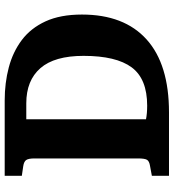

<svg xmlns="http://www.w3.org/2000/svg" viewBox="19 -759 740 818"><g transform="rotate(-90 389.0 -350.0)"><path d="M49 0V-73L92 -81Q111 -84 117 -93.5Q123 -103 123 -132V-573Q123 -598 116.5 -608Q110 -618 90 -621L49 -627V-700H370Q445 -700 511 -682.5Q577 -665 627.5 -627Q678 -589 707 -526Q736 -463 736 -371Q736 -191 630 -95.5Q524 0 319 0ZM348 -93Q462 -93 511 -159Q560 -225 560 -364Q560 -488 507.5 -548Q455 -608 358 -608H290V-98Q314 -93 348 -93Z"/></g></svg>

Font: Literata
Style: Bold
Weight: 700
Designer: Latin by Veronika Burian and Jose Scaglione. Greek by Irene Vlachou. Cyrillic by Vera Evstafieva.
Foundry: TypeTogether
Version: Version 3.103; ttfautohint (v1.8.4.7-5d5b);gftools[0.9.29]